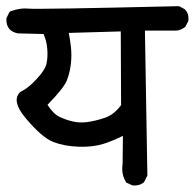

<svg xmlns="http://www.w3.org/2000/svg" viewBox="-35 -590 622 613"><path d="M385.7 1 371.1 -5.9 368.2 -6.8 366.7 -9.8Q351.6 -34.7 356.4 -66.4L357.4 -156.2Q323.2 -139.6 295.9 -130.9Q262.2 -120.1 216.6 -121.6Q170.9 -123 135.3 -136.7Q98.6 -150.9 46.4 -213.4Q1.5 -267.1 28.3 -294.9L29.3 -295.9L30.8 -296.9Q55.7 -308.6 83 -338.9Q109.9 -367.7 113.8 -388.2Q118.2 -409.7 115.7 -436Q113.8 -459.5 104 -481.4L23.4 -483.4H22.5H22Q14.6 -484.9 8.3 -487.8Q2 -490.7 -3.4 -495.6L-3.9 -496.1L-4.4 -496.6Q-15.6 -509.3 -14.6 -529.8V-531.7L-13.7 -533.7L-5.9 -549.3L-3.9 -552.7L-0.5 -554.2Q30.3 -565.4 55.7 -562.5Q78.6 -559.6 534.2 -570.3H536.6L538.6 -569.3L553.2 -561.5L554.7 -560.5L555.7 -559.6Q568.8 -546.4 566.4 -524.4L565.9 -522.5L565.4 -521L557.6 -506.3L556.6 -504.4L554.7 -502.9Q548.8 -498.5 541.7 -495.6Q534.7 -492.7 527.3 -492.2H526.9H526.4H427.7L435.5 -32.2V-29.8L434.6 -27.8L425.8 -10.3L424.8 -8.3L423.3 -7.3Q416 -1.5 407.2 0.7Q398.4 2.9 388.7 2L386.7 1.5ZM351.6 -254.4 350.6 -489.7 184.6 -484.9Q189 -461.9 191.4 -440.9Q194.3 -414.1 191.4 -386.2Q190.4 -377 188.5 -367.7Q186.5 -358.4 184.1 -349.9Q181.6 -341.3 178.2 -332.5Q168 -308.1 116.7 -255.4Q135.3 -226.1 155.3 -216.8Q179.7 -205.6 199.7 -201.7Q219.2 -197.3 243.2 -200.2Q254.9 -201.7 269.3 -205.1Q283.7 -208.5 299.8 -213.9Q328.6 -223.6 351.6 -254.4Z"/></svg>

Font: NaikaiFont
Style: Bold
Weight: 700
Version: Version 1.89